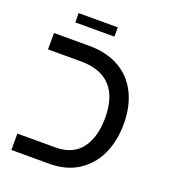

<svg xmlns="http://www.w3.org/2000/svg" viewBox="-133 -817 805 913"><g transform="rotate(20 270.0 -360.5)"><path d="M30 -83H222Q310 -83 353.5 -140.5Q397 -198 397 -296Q397 -401 346.5 -455Q296 -509 197 -509H30V-592H207Q298 -592 361.5 -555.5Q425 -519 457.5 -452.5Q490 -386 490 -299Q490 -213 459 -145.5Q428 -78 367.5 -39Q307 0 222 0H30ZM108 -721H306V-674H108Z"/></g></svg>

Font: Noto Sans Hebrew
Style: Regular
Weight: 400
Designer: Monotype Design Team
Foundry: Monotype Imaging Inc.
Version: Version 1.000